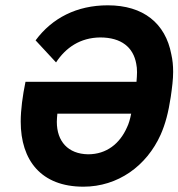

<svg xmlns="http://www.w3.org/2000/svg" viewBox="-20 -692 672 723"><path d="M625 -488C603 -604 520 -672 386 -672C269 -672 176 -624 114 -540L191 -457C228 -513 282 -550 357 -551C438 -551 482 -513 493 -452C495 -443 496 -432 496 -420C496 -409 495 -397 494 -384H76C65 -331 58 -278 58 -234C58 -88 135 11 294 11C424 11 532 -67 585 -185C603 -226 614 -268 623 -327C628 -362 632 -393 632 -421C632 -445 630 -466 625 -488ZM312 -111C236 -112 194 -160 194 -233C194 -242 195 -253 196 -264H474C470 -244 465 -226 458 -212C431 -151 381 -111 312 -111Z"/></svg>

Font: Arthouse Owned
Style: Bold Italic
Weight: 700
Italic angle: -10°
Designer: Jeremy Tribby
Foundry: Tribby Type
Version: Version 1.000;PS 001.000;hotconv 1.0.88;makeotf.lib2.5.64775